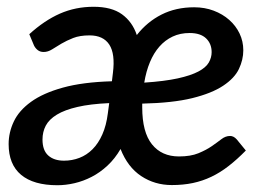

<svg xmlns="http://www.w3.org/2000/svg" viewBox="-20 -539 785 567"><path d="M302.5 -234.5Q246.5 -232 208.8 -223.2Q171 -214.5 148 -200.5Q125 -186.5 115.2 -168Q105.5 -149.5 105.5 -127Q105.5 -95 122.5 -79.8Q139.5 -64.5 169 -64.5Q193 -64.5 214.5 -72.8Q236 -81 253.2 -98.2Q270.5 -115.5 282.2 -142Q294 -168.5 298.5 -204.5ZM540 -441.5Q512 -441.5 489.8 -431Q467.5 -420.5 450.8 -401.5Q434 -382.5 422.8 -355.5Q411.5 -328.5 406 -295Q466 -299 504.8 -307.5Q543.5 -316 565.8 -327.8Q588 -339.5 596.5 -354.2Q605 -369 605 -385Q605 -410 588.5 -425.8Q572 -441.5 540 -441.5ZM706 -94.5Q680 -68 655.2 -48.8Q630.5 -29.5 604.2 -17Q578 -4.5 549.5 1.5Q521 7.5 487.5 7.5Q437 7.5 397 -19Q357 -45.5 336 -99Q319.5 -70.5 297.5 -50Q275.5 -29.5 250.8 -16.8Q226 -4 200 2Q174 8 149.5 8Q79 8 42.2 -22.8Q5.5 -53.5 5.5 -113.5Q5.5 -148 20.8 -180.2Q36 -212.5 71.5 -238.2Q107 -264 165.5 -280.2Q224 -296.5 310.5 -299L313.5 -324Q320.5 -380 302.8 -407.2Q285 -434.5 244.5 -434.5Q216 -434.5 196.2 -426.8Q176.5 -419 161.2 -410Q146 -401 133.8 -393.2Q121.5 -385.5 109 -385.5Q98.5 -385.5 91.5 -391Q84.5 -396.5 80.5 -404.5L66.5 -438Q111 -478.5 157 -498.8Q203 -519 256.5 -519Q309.5 -519 340.2 -496.8Q371 -474.5 384 -435.5Q414.5 -474.5 457 -496Q499.5 -517.5 553.5 -517.5Q584.5 -517.5 611 -507.5Q637.5 -497.5 657 -480.2Q676.5 -463 687.5 -440Q698.5 -417 698.5 -390.5Q698.5 -362.5 685.5 -335.2Q672.5 -308 639 -285.8Q605.5 -263.5 547.8 -249.2Q490 -235 400 -233V-222Q400 -148.5 428.8 -112.8Q457.5 -77 508.5 -77Q543 -77 566 -86.5Q589 -96 605.2 -107.2Q621.5 -118.5 633.8 -128Q646 -137.5 659.5 -137.5Q670 -137.5 679 -127.5Z"/></svg>

Font: Lato SemiBold
Style: Italic
Weight: 600
Italic angle: -7°
Designer: Lukasz Dziedzic with Adam Twardoch and Botio Nikoltchev
Foundry: tyPoland Lukasz Dziedzic
Version: Version 2.015; 2015-08-06; http://www.latofonts.com/